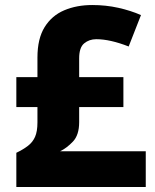

<svg xmlns="http://www.w3.org/2000/svg" viewBox="-20 -744 618 764"><path d="M347 -724Q401 -724 450.5 -713Q500 -702 541 -684L492 -559Q418 -588 363 -588Q335 -588 315 -571.5Q295 -555 295 -512V-437H471V-318H295V-258Q295 -207 270.5 -181Q246 -155 219 -142H560V0H45V-136Q72 -149 91 -163.5Q110 -178 119.5 -199.5Q129 -221 129 -257V-318H45V-437H129V-515Q129 -590 157.5 -636Q186 -682 235.5 -703Q285 -724 347 -724Z"/></svg>

Font: Noto Sans Bengali ExtraBold
Style: Regular
Weight: 800
Designer: Jelle Bosma - Monotype Design Team
Foundry: Monotype Imaging Inc.
Version: Version 2.003; ttfautohint (v1.8.4.7-5d5b)